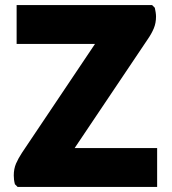

<svg xmlns="http://www.w3.org/2000/svg" viewBox="-20 -740 681 760"><path d="M49.8 0 39 -10.8Q36.6 -19.7 35.5 -29Q34.5 -38.3 34.5 -45.5Q34.5 -71.6 43.4 -92.4Q52.4 -113.1 67.2 -135.6L396.6 -626.5L427.2 -566H45.8V-720H582L592.8 -709.2Q594.5 -702 596.1 -691.8Q597.6 -681.7 597.6 -674.5Q597.6 -648.7 588.7 -627.5Q579.8 -606.3 564.6 -584.4L234.9 -93.5L204.3 -154H602V0Z"/></svg>

Font: Kufam
Style: Regular
Weight: 400
Designer: Wael Morcos, Artur Schmal
Foundry: Original Type
Version: Version 1.301; ttfautohint (v1.8.3)